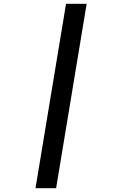

<svg xmlns="http://www.w3.org/2000/svg" viewBox="-20 -843 640 1006"><path d="M166 143 326 -823H434L274 143Z"/></svg>

Font: Iosevka Curly SmBdExObl
Style: Regular
Weight: 600
Width: 7
Italic angle: -9°
Monospace: yes
Designer: Belleve Invis
Foundry: Belleve Invis
Version: Version 11.1.0; ttfautohint (v1.8.3)